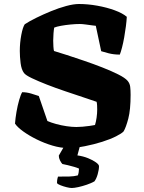

<svg xmlns="http://www.w3.org/2000/svg" viewBox="-20 -740 721 960"><path d="M317 0Q283 0 242.5 -12Q202 -24 163.5 -43Q125 -62 96 -83Q67 -104 55 -122Q57 -149 62.5 -181Q68 -213 76 -240.5Q84 -268 91 -279Q113 -279 136.5 -272Q160 -265 174 -260L217 -135Q235 -127 260.5 -120Q286 -113 313 -109Q340 -105 362 -105Q375 -105 393 -106.5Q411 -108 428.5 -110.5Q446 -113 455 -115Q460 -131 463 -152Q466 -173 466 -192Q466 -200 465.5 -212Q465 -224 463 -231Q437 -240 395 -254Q353 -268 305.5 -284Q258 -300 214.5 -317Q171 -334 139.5 -349Q108 -364 100 -375Q87 -392 83 -424.5Q79 -457 79 -485Q79 -526 86.5 -565.5Q94 -605 104 -619Q127 -634 161.5 -651Q196 -668 235 -684Q274 -700 311 -710Q348 -720 375 -720Q419 -720 466.5 -711.5Q514 -703 553.5 -688.5Q593 -674 614 -656Q613 -636 609.5 -608.5Q606 -581 601 -553Q596 -525 590 -502Q584 -479 579 -467Q549 -467 523.5 -473.5Q498 -480 486 -484L459 -611Q457 -611 442 -613Q427 -615 409 -617.5Q391 -620 379 -620Q358 -620 332.5 -617.5Q307 -615 285 -611Q263 -607 251 -602Q249 -592 247.5 -572.5Q246 -553 246 -537Q246 -524 247 -507.5Q248 -491 250 -485Q274 -478 314 -465Q354 -452 401 -436Q448 -420 492.5 -402.5Q537 -385 571 -368Q605 -351 618 -336Q629 -323 631 -306Q633 -289 633 -266Q633 -191 621.5 -147Q610 -103 598 -83Q589 -73 560.5 -58.5Q532 -44 491 -31Q450 -18 404.5 -9Q359 0 317 0ZM339 200Q329 200 313 196Q297 192 283 186.5Q269 181 265 176Q265 163 267 154Q269 145 270 143Q304 143 327 142.5Q350 142 369 137Q372 131 373.5 120.5Q375 110 375 103Q367 99 351.5 94.5Q336 90 319.5 86Q303 82 292 80Q286 74 280 62Q274 50 274 38Q283 22 296.5 -1Q310 -24 319 -37H387L367 37Q396 41 420.5 51Q445 61 460 72Q475 83 475 91Q475 108 468.5 131Q462 154 452 167Q436 176 414 183.5Q392 191 371.5 195.5Q351 200 339 200Z"/></svg>

Font: Texturina 12pt Black
Style: Regular
Weight: 900
Designer: Guillermo Torres Carreño
Foundry: Omnibus-Type
Version: Version 1.002